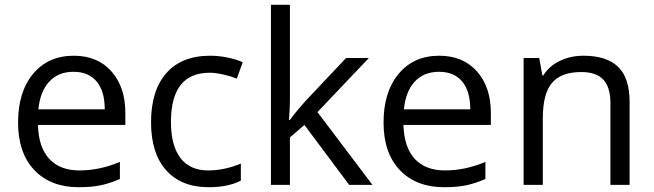

<svg xmlns="http://www.w3.org/2000/svg" viewBox="-20 -780 2757 810"><path d="M312 9.8Q193.4 9.8 124.8 -62.5Q56.2 -134.8 56.2 -263.2Q56.2 -392.6 119.9 -468.8Q183.6 -544.9 291 -544.9Q391.6 -544.9 450.2 -478.8Q508.8 -412.6 508.8 -304.2V-252.9H140.1Q142.6 -158.7 187.7 -109.9Q232.9 -61 314.9 -61Q401.4 -61 485.8 -97.2V-24.9Q442.9 -6.3 404.5 1.7Q366.2 9.8 312 9.8ZM290 -477.1Q225.6 -477.1 187.3 -435.1Q148.9 -393.1 142.1 -318.8H421.9Q421.9 -395.5 387.7 -436.3Q353.5 -477.1 290 -477.1Z M860.8 9.8Q744.6 9.8 680.9 -61.8Q617.2 -133.3 617.2 -264.2Q617.2 -398.4 681.9 -471.7Q746.6 -544.9 866.2 -544.9Q904.8 -544.9 943.4 -536.6Q981.9 -528.3 1003.9 -517.1L979 -448.2Q952.1 -459 920.4 -466.1Q888.7 -473.1 864.3 -473.1Q701.2 -473.1 701.2 -265.1Q701.2 -166.5 741 -113.8Q780.8 -61 858.9 -61Q925.8 -61 996.1 -89.8V-18.1Q942.4 9.8 860.8 9.8Z M1203.1 -273.9Q1224.1 -303.7 1267.1 -352.1L1439.9 -535.2H1536.1L1319.3 -307.1L1551.3 0H1453.1L1264.2 -252.9L1203.1 -200.2V0H1123V-759.8H1203.1V-356.9Q1203.1 -330.1 1199.2 -273.9Z M1854 9.8Q1735.4 9.8 1666.7 -62.5Q1598.1 -134.8 1598.1 -263.2Q1598.1 -392.6 1661.9 -468.8Q1725.6 -544.9 1833 -544.9Q1933.6 -544.9 1992.2 -478.8Q2050.8 -412.6 2050.8 -304.2V-252.9H1682.1Q1684.6 -158.7 1729.7 -109.9Q1774.9 -61 1856.9 -61Q1943.4 -61 2027.8 -97.2V-24.9Q1984.9 -6.3 1946.5 1.7Q1908.2 9.8 1854 9.8ZM1832 -477.1Q1767.6 -477.1 1729.2 -435.1Q1690.9 -393.1 1684.1 -318.8H1963.9Q1963.9 -395.5 1929.7 -436.3Q1895.5 -477.1 1832 -477.1Z M2555.2 0V-346.2Q2555.2 -411.6 2525.4 -443.8Q2495.6 -476.1 2432.1 -476.1Q2348.1 -476.1 2309.1 -430.7Q2270 -385.3 2270 -280.8V0H2189V-535.2H2254.9L2268.1 -461.9H2272Q2296.9 -501.5 2341.8 -523.2Q2386.7 -544.9 2441.9 -544.9Q2538.6 -544.9 2587.4 -498.3Q2636.2 -451.7 2636.2 -349.1V0Z"/></svg>

Font: f08482100
Style: Regular
Weight: 400
Foundry: Ascender Corporation
Version: Version 1.10